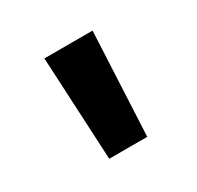

<svg xmlns="http://www.w3.org/2000/svg" viewBox="-80 -820 500 487"><g transform="rotate(-30 169.5 -576.5)"><path d="M113.8 -424.8 98.6 -727.5H239.7L225.1 -424.8Z"/></g></svg>

Font: Inter
Style: Bold
Weight: 700
Designer: Rasmus Andersson
Foundry: rsms
Version: Version 4.001;git-9221beed3